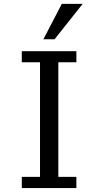

<svg xmlns="http://www.w3.org/2000/svg" viewBox="-20 -977 515 998"><path d="M93.3 0.5V-57.6H188V-653.3H93.3V-710.9H377V-653.3H283.2V-57.6H377V0.5ZM205.6 -772.9 301.3 -957H409.7L263.7 -772.9Z"/></svg>

Font: Comme
Style: Regular
Weight: 400
Designer: Vernon Adams
Foundry: Vernon Adams
Version: Version 1.000;gftools[0.9.27]